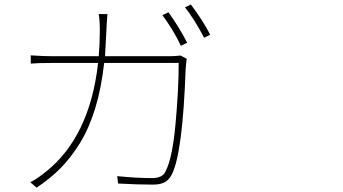

<svg xmlns="http://www.w3.org/2000/svg" viewBox="-20 -822 1540 863"><path d="M462.9 -758.8Q460 -726.6 457 -661.6Q454.1 -596.7 452.1 -569.3H741.2Q762.7 -569.3 792 -572.3L819.3 -557.6Q816.4 -539.1 814.5 -512.7Q800.8 -131.8 752 -37.1Q738.3 -11.7 718.8 -2Q699.2 7.8 666 7.8Q601.6 7.8 510.7 2.9L506.8 -30.3Q593.8 -21.5 664.1 -21.5Q710 -21.5 723.6 -50.8Q754.9 -109.4 769 -265.1Q783.2 -420.9 783.2 -539.1H448.2Q435.5 -424.8 407.7 -334.5Q379.9 -244.1 338.9 -178.2Q297.9 -112.3 252 -65.9Q206.1 -19.5 144.5 21.5L116.2 -2.9Q143.6 -15.6 189.5 -52.7Q383.8 -210 420.9 -539.1H216.8Q147.5 -539.1 118.2 -536.1V-573.2Q174.8 -569.3 215.8 -569.3H423.8Q428.7 -629.9 428.7 -684.6Q428.7 -729.5 423.8 -758.8ZM710 -753.9 737.3 -766.6Q785.2 -700.2 821.3 -629.9L793 -616.2Q761.7 -683.6 710 -753.9ZM811.5 -789.1 837.9 -801.8Q893.6 -727.5 924.8 -666L897.5 -652.3Q854.5 -734.4 811.5 -789.1Z"/></svg>

Font: Bpmf Zihi Sans ExtraLight
Style: ExtraLight
Weight: 250
Foundry: But Ko
Version: Version 1.320